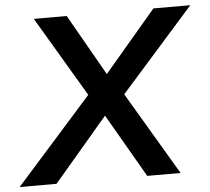

<svg xmlns="http://www.w3.org/2000/svg" viewBox="-96 -760 890 814"><g transform="rotate(-5 349.0 -352.5)"><path d="M-45 0 279 -364 77 -705H217L365 -445L586 -705H743L431 -353L640 0H498L342 -270L112 0Z"/></g></svg>

Font: Nunito Sans
Style: Bold Italic
Weight: 700
Italic angle: -9°
Designer: Vernon Adams
Foundry: Vernon Adams
Version: Version 3.006; ttfautohint (v1.8.3)